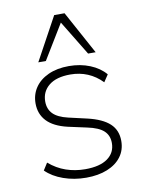

<svg xmlns="http://www.w3.org/2000/svg" viewBox="-85 -809 662 877"><g transform="rotate(-10 246.0 -370.5)"><path d="M244 8Q188 8 138.5 -9.5Q89 -27 58 -58L79 -91Q115 -60 157 -45.5Q199 -31 246 -31Q314 -31 350 -57Q386 -83 386 -128Q386 -163 363 -184.5Q340 -206 287 -217L200 -236Q136 -251 105 -284Q74 -317 74 -366Q74 -407 95.5 -439Q117 -471 157.5 -489.5Q198 -508 253 -508Q306 -508 350.5 -490Q395 -472 422 -440L400 -407Q370 -438 333 -453.5Q296 -469 253 -469Q188 -469 153.5 -441Q119 -413 119 -367Q119 -332 140.5 -310Q162 -288 209 -277L296 -257Q364 -241 397 -210.5Q430 -180 430 -130Q430 -88 407 -57Q384 -26 342 -9Q300 8 244 8ZM119 -549 228 -749H276L385 -549H350L252 -710L154 -549Z"/></g></svg>

Font: Mulish ExtraLight ExtraLight
Style: Regular
Weight: 250
Version: Version 3.603